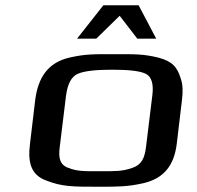

<svg xmlns="http://www.w3.org/2000/svg" viewBox="-20 -700 750 730"><path d="M672 -321C676 -353 675 -380 667 -402C654 -445 635 -467 582 -481C524 -495 494 -494 415 -494C336 -494 305 -495 244 -481C162 -462 125 -405 114 -321L94 -153C85 -82 98 -35 155 -14C215 10 257 10 353 10C429 10 464 10 523 -3C604 -21 642 -72 652 -153ZM535 -140C530 -100 519 -74 484 -62C444 -48 419 -49 360 -49C300 -49 275 -48 239 -62C207 -74 202 -100 207 -140L231 -336C237 -381 251 -408 275 -419C299 -430 343 -435 407 -435C471 -435 514 -430 535 -419C556 -408 565 -381 559 -336ZM273 -553H346L435 -640L502 -553H574L507 -680H373Z"/></svg>

Font: Gamestation Extended
Style: Italic
Weight: 400
Width: 7
Designer: Jonas Hecksher
Foundry: Jonas Hecksher, Playtypeª, e-types AS
Version: Version 1.003